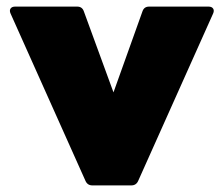

<svg xmlns="http://www.w3.org/2000/svg" viewBox="-20 -562 678 582"><path d="M260 0Q245 0 239 -14L12 -521Q8 -530 12 -536Q16 -542 26 -542H214Q229 -542 234 -528L324 -282L412 -528Q417 -542 432 -542H612Q622 -542 626 -536Q630 -530 626 -521L399 -14Q393 0 378 0Z"/></svg>

Font: LINE Seed Sans Heavy
Style: Regular
Weight: 900
Designer: LINE VX Design & Dalton Maag Ltd & Sandoll Inc
Foundry: Dalton Maag Ltd
Version: Version 1.003